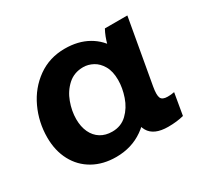

<svg xmlns="http://www.w3.org/2000/svg" viewBox="-117 -696 923 869"><g transform="rotate(-30 345.0 -261.0)"><path d="M426.2 -166.6 445.4 -165.2 477.2 -430.8Q479.4 -438.8 482.2 -450.2Q492.2 -489 509.2 -520H626.6L566.8 -182.8Q559.6 -141.4 566.6 -125.8Q573.6 -110.2 601.2 -110.2Q620.6 -110.2 636.4 -113.6L617 -0.2Q581 9.2 535.8 9.2Q461 9.2 436.1 -34.6Q411.2 -78.4 426.2 -166.6ZM532.8 -302.2Q532.8 -219 499.6 -147.3Q466.4 -75.6 405.4 -32.8Q344.4 10 263.6 10Q195.6 10 144.1 -19Q92.6 -48 64.5 -100.8Q36.4 -153.6 36.4 -222.2Q36.4 -301.8 69.5 -372.9Q102.6 -444 163.9 -487.8Q225.2 -531.6 305.4 -531.6Q375.4 -531.6 426.9 -502.3Q478.4 -473 505.6 -420.7Q532.8 -368.4 532.8 -302.2ZM191.4 -228.8Q191.4 -189.2 205.3 -159.7Q219.2 -130.2 244.8 -114.3Q270.4 -98.4 305.6 -98.4Q351.8 -98.4 383.1 -128.5Q414.4 -158.6 429.5 -202.9Q444.6 -247.2 444.6 -288.4Q444.6 -333.2 428 -362Q411.4 -390.8 386.5 -404.1Q361.6 -417.4 335.8 -417.4Q288.4 -417.4 255.9 -388Q223.4 -358.6 207.4 -314.8Q191.4 -271 191.4 -228.8Z"/></g></svg>

Font: Fixel Italic Variable 20240409 Display Thin
Style: Italic
Weight: 100
Italic angle: -10°
Designer: AlfaBravo + MacPaw
Foundry: Kyrylo Tkachov, Marchela Mozhyna, Serhii Makarenko, Maria Weinstein, Zakhar Kryvoshyya
Version: Version 1.211;Glyphs 3.2 (3225)